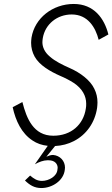

<svg xmlns="http://www.w3.org/2000/svg" viewBox="-20 -729 567 969"><path d="M93 -214 44 -188C59 -119 89 -56 144 -20C166 -5 192 4 221 7L156 100C177 88 201 80 218 80C221 80 223 80 226 80C257 80 271 99 271 118C271 121 270 123 270 126C268 161 226 184 192 184C167 184 151 173 132 157L106 182C131 206 154 220 189 220C243 220 301 183 307 128C307 124 308 120 308 117C308 83 283 56 248 53C235 53 226 57 214 62L258 8C293 6 324 -2 353 -17C417 -50 459 -111 470 -184C471 -194 472 -203 472 -212C472 -236 467 -259 456 -281C435 -325 385 -362 333 -385C297 -401 259 -419 232 -443C204 -466 194 -493 194 -516C194 -523 195 -530 196 -537C208 -607 268 -656 342 -656C423 -656 462 -591 478 -528L527 -555C507 -635 455 -709 352 -709C246 -709 155 -638 139 -539C138 -530 137 -521 137 -513C137 -488 143 -465 155 -443C179 -400 232 -369 284 -346C308 -336 331 -324 353 -310C396 -281 415 -244 415 -206C415 -198 415 -189 413 -180C401 -101 340 -44 249 -44C149 -44 114 -131 93 -214Z"/></svg>

Font: Jost Light
Style: Italic
Weight: 300
Italic angle: -5°
Version: Version 3.710